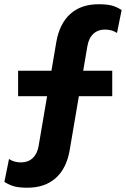

<svg xmlns="http://www.w3.org/2000/svg" viewBox="-46 -747 587 895"><path d="M413.4 -727.2Q450.6 -727.2 473.5 -721.6Q496.4 -716 521 -700.2L499.4 -593.4Q475.2 -609.2 443.8 -609.2Q410.6 -609.2 389.2 -589.4Q367.8 -569.6 361.4 -532.2L278.8 -47Q264.4 37.6 214 82.8Q163.6 128 82 128Q44.8 128 21.9 122.1Q-1 116.2 -25.6 101L-4 -5.8Q19 10 51.6 10Q84.8 10 106.2 -9.8Q127.6 -29.6 134 -66.4L216.6 -551.6Q231.6 -636.8 281.7 -682Q331.8 -727.2 413.4 -727.2ZM477.2 -417.4V-298.6H38.4V-417.4Z"/></svg>

Font: Work Sans
Style: Regular
Weight: 400
Designer: Wei Huang
Foundry: Wei Huang
Version: Version 2.006; ttfautohint (v1.8.1.43-b0c9)